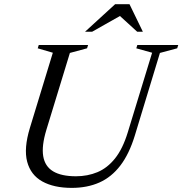

<svg xmlns="http://www.w3.org/2000/svg" viewBox="-20 -904 887 934"><path d="M205.5 -272Q182 -194.5 190.2 -144.5Q198.5 -94.5 238.5 -70.5Q278.5 -46.5 349.5 -46.5Q406 -46.5 454 -66.5Q502 -86.5 539.5 -133.2Q577 -180 601.5 -260L720 -647.5L643 -669L648 -685H847L842 -669L758 -646.5L636 -245Q608.5 -155 565.5 -98.8Q522.5 -42.5 463.5 -16.2Q404.5 10 329 10Q242.5 10 186 -21.2Q129.5 -52.5 112.2 -117.2Q95 -182 125.5 -282L237 -647.5L163.5 -669L168.5 -685H408.5L403.5 -669L320 -646.5ZM393.5 -749.5 540 -883.5H610L675 -749.5H647.5L555.5 -833.5H576.5L428 -749.5Z"/></svg>

Font: Newsreader 36pt
Style: Italic
Weight: 400
Italic angle: -17°
Designer: Hugues Gentile
Foundry: Production Type
Version: Version 1.003